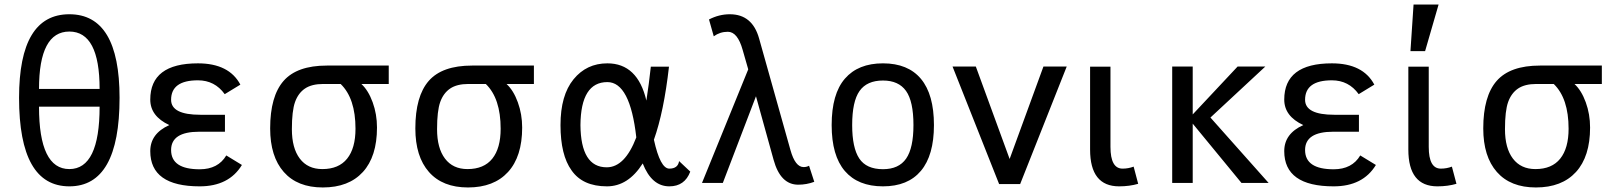

<svg xmlns="http://www.w3.org/2000/svg" viewBox="-20 -806 7137 846"><path d="M418.9 -414.1Q418.9 -667 285.6 -667Q151.9 -667 151.9 -414.1ZM285.6 -743.2Q506.8 -743.2 506.8 -375Q506.8 15.1 285.6 15.1Q64 15.1 64 -375Q64 -743.2 285.6 -743.2ZM151.9 -335.9Q151.9 -61 285.6 -61Q418.9 -61 418.9 -335.9Z M859.9 15.1Q642.1 15.1 642.1 -140.1Q642.1 -217.3 726.1 -254.9Q642.1 -293.9 642.1 -367.2Q642.1 -526.9 852.1 -526.9Q989.3 -526.9 1039.1 -433.1L970.2 -391.1Q926.3 -452.1 852.1 -452.1Q733.9 -452.1 733.9 -366.2Q733.9 -300.3 862.8 -300.3H971.2V-225.6H857.9Q733.9 -225.6 733.9 -145Q733.9 -60.1 859.9 -60.1Q940.9 -60.1 977.1 -121.1L1045.9 -79.1Q988.8 15.1 859.9 15.1Z M1402.3 20Q1290.5 20 1230.5 -48.1Q1170.4 -116.2 1170.4 -240.2Q1170.4 -381.8 1229.5 -449.5Q1288.6 -517.1 1420.4 -517.1H1692.9V-436H1572.3Q1603 -407.7 1622.1 -355.2Q1641.1 -302.7 1641.1 -244.1Q1641.1 -116.2 1578.9 -48.1Q1516.6 20 1402.3 20ZM1400.4 -61Q1472.7 -61 1509.5 -106.9Q1546.4 -152.8 1546.4 -238.8Q1546.4 -372.6 1481 -436H1404.3Q1353.5 -436 1323.7 -415.8Q1293.9 -395.5 1280 -356.4Q1266.1 -317.4 1266.1 -236.8Q1266.1 -153.3 1301 -107.2Q1335.9 -61 1400.4 -61Z M2042 20Q1930.2 20 1870.1 -48.1Q1810.1 -116.2 1810.1 -240.2Q1810.1 -381.8 1869.1 -449.5Q1928.2 -517.1 2060.1 -517.1H2332.5V-436H2211.9Q2242.7 -407.7 2261.7 -355.2Q2280.8 -302.7 2280.8 -244.1Q2280.8 -116.2 2218.5 -48.1Q2156.2 20 2042 20ZM2040 -61Q2112.3 -61 2149.2 -106.9Q2186 -152.8 2186 -238.8Q2186 -372.6 2120.6 -436H2043.9Q1993.2 -436 1963.4 -415.8Q1933.6 -395.5 1919.7 -356.4Q1905.8 -317.4 1905.8 -236.8Q1905.8 -153.3 1940.7 -107.2Q1975.6 -61 2040 -61Z M2449.7 -254.9Q2449.7 -386.2 2507.1 -456.5Q2564.5 -526.9 2656.2 -526.9Q2789.6 -526.9 2828.1 -362.8Q2839.4 -435.5 2847.7 -512.2H2927.7Q2905.3 -314 2861.3 -190.4Q2889.2 -63 2929.2 -63Q2967.3 -63 2972.2 -96.2L3021.5 -49.8Q2997.1 15.1 2929.2 15.1Q2851.6 15.1 2812 -85.9Q2748 15.1 2654.3 15.1Q2547.4 15.1 2498.5 -55.2Q2449.7 -122.6 2449.7 -254.9ZM2783.7 -200.7Q2756.3 -444.3 2656.2 -444.3Q2539.1 -444.3 2537.6 -254.9Q2539.1 -68.8 2653.3 -68.8Q2733.4 -68.8 2783.7 -200.7Z M3521 -69.8Q3534.2 -69.8 3544.9 -75.7L3567.9 -4.9Q3534.2 7.8 3497.1 7.8Q3418.9 7.8 3388.7 -101.6L3311 -381.8L3165 0H3073.2L3276.9 -500.5L3252.4 -585.9Q3230 -666 3187 -666Q3152.3 -666 3125 -646L3104 -720.2Q3148.4 -743.2 3195.8 -743.2Q3294.9 -743.2 3324.7 -636.7L3462.9 -145Q3483.9 -69.8 3521 -69.8Z M3870.6 15.1Q3760.7 15.1 3702.6 -52.5Q3644.5 -120.1 3644.5 -254.9Q3644.5 -392.1 3702.9 -459.5Q3761.2 -526.9 3870.6 -526.9Q3981 -526.9 4038.1 -458.3Q4095.2 -389.6 4095.2 -254.9Q4095.2 -121.6 4037.8 -53.2Q3980.5 15.1 3870.6 15.1ZM3870.6 -60.5Q3940.4 -60.5 3972.7 -107.2Q4004.9 -153.8 4004.9 -254.9Q4004.9 -359.4 3972.2 -405.3Q3939.5 -451.2 3870.6 -451.2Q3799.8 -451.2 3767.3 -405Q3734.9 -358.9 3734.9 -254.9Q3734.9 -154.8 3766.1 -107.7Q3797.4 -60.5 3870.6 -60.5Z M4475.1 4.9H4382.3L4177.2 -512.7H4279.8L4428.7 -105.5L4577.6 -512.7H4680.2Z M4911.1 15.1Q4783.2 15.1 4783.2 -147V-512.2H4873V-158.7Q4873 -63 4926.3 -63Q4952.1 -63 4975.1 -71.8L4995.1 3.9Q4957 15.1 4911.1 15.1Z M5569.8 0H5450.2L5235.4 -261.2V0H5145V-512.7H5235.4V-301.8L5433.1 -512.7H5555.2L5313.5 -288.1Z M5856.4 15.1Q5638.7 15.1 5638.7 -140.1Q5638.7 -217.3 5722.7 -254.9Q5638.7 -293.9 5638.7 -367.2Q5638.7 -526.9 5848.6 -526.9Q5985.8 -526.9 6035.6 -433.1L5966.8 -391.1Q5922.9 -452.1 5848.6 -452.1Q5730.5 -452.1 5730.5 -366.2Q5730.5 -300.3 5859.4 -300.3H5967.8V-225.6H5854.5Q5730.5 -225.6 5730.5 -145Q5730.5 -60.1 5856.4 -60.1Q5937.5 -60.1 5973.6 -121.1L6042.5 -79.1Q5985.4 15.1 5856.4 15.1Z M6313.5 15.1Q6185.5 15.1 6185.5 -147V-512.2H6275.4V-158.7Q6275.4 -63 6328.6 -63Q6354.5 -63 6377.4 -71.8L6397.5 3.9Q6359.4 15.1 6313.5 15.1ZM6259.3 -580.6H6194.8L6208.5 -786.1H6318.8Z M6747.6 20Q6635.7 20 6575.7 -48.1Q6515.6 -116.2 6515.6 -240.2Q6515.6 -381.8 6574.7 -449.5Q6633.8 -517.1 6765.6 -517.1H7038.1V-436H6917.5Q6948.2 -407.7 6967.3 -355.2Q6986.3 -302.7 6986.3 -244.1Q6986.3 -116.2 6924.1 -48.1Q6861.8 20 6747.6 20ZM6745.6 -61Q6817.9 -61 6854.7 -106.9Q6891.6 -152.8 6891.6 -238.8Q6891.6 -372.6 6826.2 -436H6749.5Q6698.7 -436 6668.9 -415.8Q6639.2 -395.5 6625.2 -356.4Q6611.3 -317.4 6611.3 -236.8Q6611.3 -153.3 6646.2 -107.2Q6681.2 -61 6745.6 -61Z"/></svg>

Font: Cadman
Style: Regular
Weight: 400
Designer: Paul James MIller
Foundry: High-Logic / Made with FontCreator
Version: Version 2.114;March 28, 2021;FontCreator 13.0.0.2683 64-bit